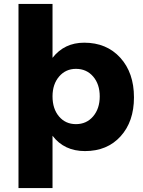

<svg xmlns="http://www.w3.org/2000/svg" viewBox="-20 -762 725 976"><path d="M74 194V-742H247V-468Q307 -545 408 -545Q522 -545 591.5 -468.5Q661 -392 661 -267Q661 -144 593 -69Q525 6 412 6Q306 6 247 -72V194ZM247 -272Q247 -209 280 -170Q313 -131 366 -131Q420 -131 453.5 -170.5Q487 -210 487 -272Q487 -334 453.5 -373Q420 -412 366 -412Q314 -412 280.5 -373Q247 -334 247 -272Z"/></svg>

Font: Trueno
Style: Bd
Weight: 700
Designer: Julieta Ulanovsky
Foundry: Julieta Ulanovsky
Version: Version 3.001b